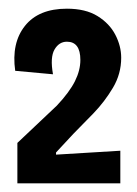

<svg xmlns="http://www.w3.org/2000/svg" viewBox="-20 -692 316 442"><path d="M20 -270V-363L111 -449Q140 -480 152.5 -505Q165 -530 165 -554Q165 -596 134 -596Q116 -596 105.5 -578Q95 -560 102 -521L15 -529Q6 -593 37.5 -632.5Q69 -672 134 -672Q177 -672 204.5 -655Q232 -638 245.5 -612Q259 -586 259 -559Q259 -522 240 -490Q221 -458 195.5 -431.5Q170 -405 149 -384L109 -341V-336L257 -345V-270Z"/></svg>

Font: Bricolage Grotesque 96pt Condensed Medium
Style: Regular
Weight: 500
Width: 3
Designer: Mathieu Triay
Foundry: Atelier Triay
Version: Version 1.001; ttfautohint (v1.8.4.7-5d5b);gftools[0.9.33.de